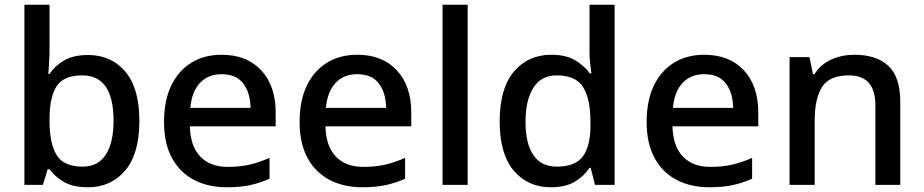

<svg xmlns="http://www.w3.org/2000/svg" viewBox="-20 -780 3898 810"><path d="M189 -577Q189 -544 187 -514Q185 -484 184 -468H189Q211 -502 250.5 -525Q290 -548 352 -548Q449 -548 508.5 -478Q568 -408 568 -270Q568 -131 508 -60.5Q448 10 351 10Q288 10 249.5 -12.5Q211 -35 189 -66H181L161 0H83V-760H189ZM327 -462Q249 -462 219 -416.5Q189 -371 189 -277V-269Q189 -176 218.5 -126.5Q248 -77 329 -77Q393 -77 426 -127Q459 -177 459 -271Q459 -462 327 -462Z M915 -549Q1021 -549 1082 -483.5Q1143 -418 1143 -305V-247H781Q783 -164 824.5 -120Q866 -76 941 -76Q993 -76 1033.5 -85.5Q1074 -95 1117 -114V-26Q1076 -8 1035 1Q994 10 937 10Q858 10 798.5 -21Q739 -52 705.5 -113.5Q672 -175 672 -265Q672 -356 702.5 -419Q733 -482 787.5 -515.5Q842 -549 915 -549ZM915 -467Q858 -467 823.5 -430Q789 -393 783 -325H1037Q1036 -388 1006.5 -427.5Q977 -467 915 -467Z M1487 -549Q1593 -549 1654 -483.5Q1715 -418 1715 -305V-247H1353Q1355 -164 1396.5 -120Q1438 -76 1513 -76Q1565 -76 1605.5 -85.5Q1646 -95 1689 -114V-26Q1648 -8 1607 1Q1566 10 1509 10Q1430 10 1370.5 -21Q1311 -52 1277.5 -113.5Q1244 -175 1244 -265Q1244 -356 1274.5 -419Q1305 -482 1359.5 -515.5Q1414 -549 1487 -549ZM1487 -467Q1430 -467 1395.5 -430Q1361 -393 1355 -325H1609Q1608 -388 1578.5 -427.5Q1549 -467 1487 -467Z M1953 0H1847V-760H1953Z M2304 10Q2207 10 2147.5 -60Q2088 -130 2088 -268Q2088 -407 2148 -478Q2208 -549 2306 -549Q2367 -549 2406 -526Q2445 -503 2469 -470H2475Q2473 -483 2470 -510Q2467 -537 2467 -558V-760H2573V0H2490L2472 -72H2467Q2444 -37 2405 -13.5Q2366 10 2304 10ZM2329 -77Q2407 -77 2439 -120.5Q2471 -164 2471 -251V-267Q2471 -361 2440.5 -411.5Q2410 -462 2328 -462Q2263 -462 2230 -409.5Q2197 -357 2197 -266Q2197 -175 2230 -126Q2263 -77 2329 -77Z M2951 -549Q3057 -549 3118 -483.5Q3179 -418 3179 -305V-247H2817Q2819 -164 2860.5 -120Q2902 -76 2977 -76Q3029 -76 3069.5 -85.5Q3110 -95 3153 -114V-26Q3112 -8 3071 1Q3030 10 2973 10Q2894 10 2834.5 -21Q2775 -52 2741.5 -113.5Q2708 -175 2708 -265Q2708 -356 2738.5 -419Q2769 -482 2823.5 -515.5Q2878 -549 2951 -549ZM2951 -467Q2894 -467 2859.5 -430Q2825 -393 2819 -325H3073Q3072 -388 3042.5 -427.5Q3013 -467 2951 -467Z M3584 -549Q3678 -549 3728 -502Q3778 -455 3778 -351V0H3673V-336Q3673 -462 3562 -462Q3479 -462 3448 -413Q3417 -364 3417 -272V0H3311V-539H3395L3410 -467H3416Q3442 -509 3487.5 -529Q3533 -549 3584 -549Z"/></svg>

Font: Noto Sans Tamil Medium
Style: Regular
Weight: 500
Designer: Jelle Bosma - Monotype Design Team
Foundry: Monotype Imaging Inc.
Version: Version 2.004; ttfautohint (v1.8.4.7-5d5b)